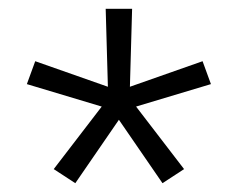

<svg xmlns="http://www.w3.org/2000/svg" viewBox="-20 -836 540 436"><path d="M151 -420 102 -452 211 -594 41 -645 60 -697 225 -639 220 -816H280L275 -639L440 -697L459 -645L289 -594L398 -452L349 -420L250 -564Z"/></svg>

Font: Iosevka Fixed Light
Style: Regular
Weight: 300
Monospace: yes
Designer: Belleve Invis
Foundry: Belleve Invis
Version: Version 32.3.0